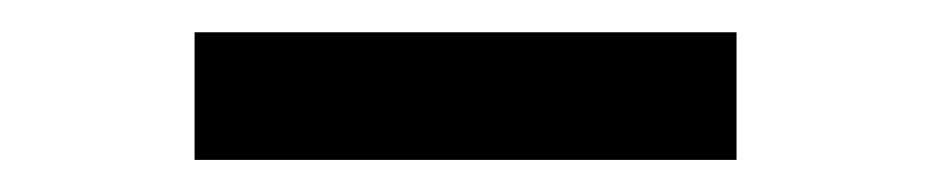

<svg xmlns="http://www.w3.org/2000/svg" viewBox="-20 -727 576 119"><path d="M436.5 -627.9H100.6V-707H436.5Z"/></svg>

Font: Pretendard
Style: Bold
Weight: 700
Designer: Base glyphs from Inter by Rasmus Andersson; Hangeul glyphs from Noto Sans CJK(Source Han Sans) by Jang Soo-young and Kan
Foundry: Kil Hyung-jin
Version: Version 1.309